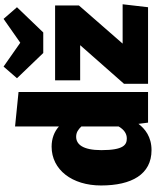

<svg xmlns="http://www.w3.org/2000/svg" viewBox="86 -956 890 1103"><g transform="rotate(-90 531.5 -405.0)"><path d="M896 -602 1041 -753 974 -830 837 -734 700 -830 633 -753 778 -602ZM356 -512C326 -539 286 -554 240 -554C107 -554 17 -436 17 -270C17 -94 81 20 220 20C297 20 343 -18 371 -55L378 0H554V-744L356 -764ZM832 -146 1051 -397V-534H621V-390H823L601 -138V0H1041L1058 -146ZM287 -122C251 -122 220 -140 220 -268C220 -376 254 -413 297 -413C321 -413 338 -402 356 -383V-169C337 -136 313 -122 287 -122Z"/></g></svg>

Font: Fira Sans Heavy
Style: Regular
Weight: 900
Designer: bBox Type GmbH & Carrois Corporate GbR & Edenspiekermann AG
Foundry: bBox Type GmbH & Carrois Corporate GbR & Edenspiekermann AG
Version: Version 4.300;PS 004.300;hotconv 1.0.88;makeotf.lib2.5.64775